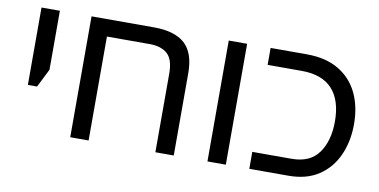

<svg xmlns="http://www.w3.org/2000/svg" viewBox="-62 -759 1830 926"><g transform="rotate(10 853.5 -296.0)"><path d="M75 -213V-592H165V-303L120 -213Z M626 -592Q728 -592 777.5 -547Q827 -502 827 -403V0H737V-385Q737 -455 706 -482Q675 -509 620 -509H410V0H320V-592Z M992 0V-592H1082V0Z M1197 0V-83H1389Q1480 -83 1522 -142.5Q1564 -202 1564 -296Q1564 -400 1514 -454.5Q1464 -509 1364 -509H1197V-592H1374Q1467 -592 1530 -555Q1593 -518 1625 -452Q1657 -386 1657 -299Q1657 -215 1626.5 -147Q1596 -79 1536.5 -39.5Q1477 0 1389 0Z"/></g></svg>

Font: Go Noto Kurrent-Regular
Style: Regular
Weight: 400
Designer: Monotype Design Team
Foundry: Monotype Imaging Inc.
Version: Version 2.012; ttfautohint (v1.8.4.7-5d5b)